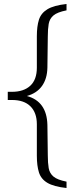

<svg xmlns="http://www.w3.org/2000/svg" viewBox="-20 -749 395 964"><path d="M314 195Q250 188 218 169Q186 150 175.5 116.5Q165 83 165 33V-125Q165 -183 133 -215Q101 -247 40 -247H19V-288H40Q99 -288 132 -318.5Q165 -349 165 -409V-567Q165 -617 175.5 -650Q186 -683 218 -702.5Q250 -722 314 -729V-697Q268 -688 248.5 -671.5Q229 -655 224.5 -629Q220 -603 220 -565L218 -410Q217 -354 191 -317.5Q165 -281 115 -267Q215 -240 218 -122L220 31Q220 69 224.5 95Q229 121 248.5 137.5Q268 154 314 163Z"/></svg>

Font: Piazzolla Light
Style: Regular
Weight: 300
Designer: Juan Pablo del Peral
Foundry: Huerta Tipografica
Version: Version 1.330